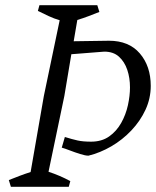

<svg xmlns="http://www.w3.org/2000/svg" viewBox="-20 -720 601 740"><path d="M22 0 14 -26Q34 -34 55 -42Q76 -50 98 -57L149 -350L210 -642Q189 -648 167.5 -658Q146 -668 126 -678L132 -700H355L363 -674Q343 -666 322 -658Q301 -650 278 -643L264 -561L400 -563Q477 -563 519 -514Q561 -465 561 -389Q561 -341 541 -297.5Q521 -254 486.5 -217.5Q452 -181 409 -156Q366 -131 321 -120Q309 -120 288.5 -126.5Q268 -133 248.5 -140.5Q229 -148 218 -151L230 -192Q259 -183 279.5 -178.5Q300 -174 331 -174Q372 -174 400.5 -194Q429 -214 447 -246Q465 -278 473 -314.5Q481 -351 481 -383Q481 -420 470.5 -451Q460 -482 438.5 -501.5Q417 -521 382 -521L255 -511L228 -350L167 -58Q210 -44 251 -22L245 0Z"/></svg>

Font: Mate
Style: Italic
Weight: 400
Italic angle: -10.8°
Designer: Eduardo Rodriguez Tunni
Foundry: Eduardo Rodriguez Tunni
Version: Version 1.003; ttfautohint (v1.8.4.7-5d5b);gftools[0.9.24]